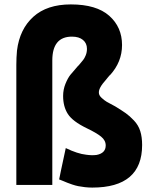

<svg xmlns="http://www.w3.org/2000/svg" viewBox="-20 -817 680 870"><path d="M533 -613Q533 -536 478 -476V-477Q475 -474 469 -466.5Q463 -459 460.5 -456Q458 -453 453 -447Q448 -441 445.5 -438Q443 -435 439.5 -429.5Q436 -424 434.5 -421Q433 -418 431 -413.5Q429 -409 428.5 -405Q428 -401 428 -397Q428 -385 440.5 -373.5Q453 -362 464 -355.5Q475 -349 502 -335Q533 -316 550 -304Q567 -292 587 -271Q607 -250 615.5 -223Q624 -196 624 -160Q624 33 398 33Q381 33 364 31Q347 29 334.5 26.5Q322 24 307 19Q292 14 285 11Q278 8 264.5 2.5Q251 -3 248 -4L257 -48L278 -146Q332 -120 370 -116Q397 -112 418 -115Q459 -123 459 -158Q459 -181 438 -198Q417 -215 373 -236Q309 -267 287.5 -300.5Q266 -334 266 -382Q266 -411 276.5 -437Q287 -463 299 -478Q311 -493 335 -520V-519Q351 -538 357 -545.5Q363 -553 368.5 -566.5Q374 -580 374 -596Q374 -621 356 -636Q338 -651 306 -651Q217 -651 217 -543V21H54V-523Q54 -556 57 -588Q69 -685 131 -741Q193 -797 301 -797Q417 -797 475 -745.5Q533 -694 533 -613Z"/></svg>

Font: Repo
Style: ExtraBold
Weight: 800
Designer: Stefan Peev
Foundry: Context Ltd
Version: Version 001.000